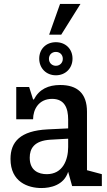

<svg xmlns="http://www.w3.org/2000/svg" viewBox="-20 -939 540 969"><path d="M189 10C233 10 302 -3 324 -72L344 0H494V-60L419 -80V-375C419 -469 369 -510 284 -510C224 -510 178 -489 151 -437H147L127 -500H62V-337H147C147 -386 175 -440 243 -440C306 -440 324 -393 324 -336V-291L220 -286C82 -279 33 -223 33 -137C33 -20 122 10 189 10ZM216 -60C176 -60 130 -77 130 -143C130 -188 151 -229 235 -234L324 -239V-197C324 -132 297 -60 216 -60ZM262 -559C311 -559 346 -595 346 -643C346 -692 311 -726 262 -726C213 -726 178 -692 178 -643C178 -595 213 -559 262 -559ZM262 -607C242 -607 227 -622 227 -642C227 -663 242 -677 262 -677C282 -677 297 -663 297 -642C297 -622 282 -607 262 -607ZM228 -764H289L386 -919H283Z"/></svg>

Font: Hermeneus One
Style: Regular
Weight: 400
Designer: Rodrigo Fuenzalida, Pablo Impallari
Foundry: Pablo Impallari, Rodrigo Fuenzalida
Version: Version 1.002